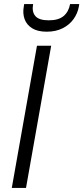

<svg xmlns="http://www.w3.org/2000/svg" viewBox="-20 -925 410 945"><path d="M38 0 162 -700H232L108 0ZM210 -769Q165 -769 138 -786Q111 -803 101 -831Q91 -859 97 -892L99 -905H143Q136 -867 154 -846Q172 -825 220 -825Q268 -825 293 -846Q318 -867 325 -905H370L368 -892Q362 -859 342 -831Q322 -803 288.5 -786Q255 -769 210 -769Z"/></svg>

Font: DM Sans 9pt Light
Style: Italic
Weight: 300
Italic angle: -10°
Version: Version 4.004;gftools[0.9.30]